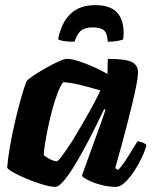

<svg xmlns="http://www.w3.org/2000/svg" viewBox="-20 -730 593 750"><path d="M196 0Q178 0 147.5 -9Q117 -18 85.5 -31Q54 -44 32 -56.5Q10 -69 8 -75Q11 -112 18.5 -155.5Q26 -199 36 -243Q46 -287 56 -324Q66 -361 74 -385.5Q82 -410 85 -414Q90 -421 111 -435Q132 -449 158.5 -464Q185 -479 208 -489.5Q231 -500 241 -500Q260 -500 286.5 -491.5Q313 -483 342.5 -470Q372 -457 400 -441L401 -500Q472 -500 495.5 -487.5Q519 -475 519 -448Q519 -425 508 -374Q497 -323 477.5 -247.5Q458 -172 430 -73L441 -66Q452 -76 465.5 -96Q479 -116 493 -139Q507 -162 517 -178Q526 -178 538 -173Q550 -168 552 -163Q547 -142 534 -114.5Q521 -87 503.5 -60.5Q486 -34 467.5 -17Q449 0 433 0Q404 0 374 -8Q344 -16 323.5 -26.5Q303 -37 300 -44L348 -177Q355 -196 361 -212.5Q367 -229 374.5 -249.5Q382 -270 392 -301L387 -304Q371 -270 350.5 -229Q330 -188 308 -147.5Q286 -107 265 -73.5Q244 -40 226 -20Q208 0 196 0ZM201 -100Q206 -100 218 -115.5Q230 -131 247 -156Q264 -181 282 -212Q300 -243 318 -274Q336 -305 350 -332Q364 -359 372 -377Q319 -392 288 -399.5Q257 -407 227 -409Q217 -397 206 -369Q195 -341 185 -304.5Q175 -268 167.5 -231.5Q160 -195 155.5 -166Q151 -137 151 -124Q161 -115 176.5 -107.5Q192 -100 201 -100ZM271 -567Q242 -567 227 -570Q212 -573 207 -576Q219 -640 254.5 -675Q290 -710 352 -710Q418 -710 443.5 -673.5Q469 -637 461 -576Q455 -573 438 -570Q421 -567 401 -567Q399 -601 385.5 -612Q372 -623 342 -623Q314 -623 298 -611.5Q282 -600 271 -567Z"/></svg>

Font: Texturina Medium 12pt Black
Style: Italic
Weight: 900
Italic angle: -11°
Version: Version 1.002